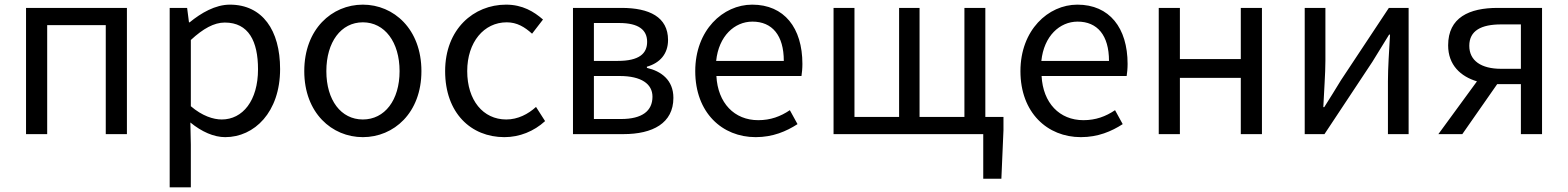

<svg xmlns="http://www.w3.org/2000/svg" viewBox="-20 -577 6746 826"><path d="M92 0H183V-469H435V0H526V-543H92Z M710 229H801V45L799 -50C848 -10 900 13 949 13C1074 13 1185 -94 1185 -280C1185 -447 1109 -557 969 -557C906 -557 845 -521 796 -481H793L785 -543H710ZM934 -63C898 -63 850 -78 801 -120V-405C854 -454 901 -480 947 -480C1050 -480 1090 -399 1090 -279C1090 -144 1024 -63 934 -63Z M1541 13C1674 13 1793 -91 1793 -271C1793 -452 1674 -557 1541 -557C1408 -557 1289 -452 1289 -271C1289 -91 1408 13 1541 13ZM1541 -63C1447 -63 1384 -146 1384 -271C1384 -396 1447 -481 1541 -481C1635 -481 1699 -396 1699 -271C1699 -146 1635 -63 1541 -63Z M2150 13C2215 13 2277 -12 2325 -56L2286 -117C2252 -86 2208 -63 2158 -63C2058 -63 1990 -146 1990 -271C1990 -396 2062 -481 2160 -481C2204 -481 2237 -461 2269 -432L2316 -493C2277 -527 2228 -557 2157 -557C2018 -557 1895 -452 1895 -271C1895 -91 2006 13 2150 13Z M2445 0H2662C2788 0 2877 -47 2877 -156C2877 -233 2824 -271 2763 -285V-290C2819 -306 2854 -345 2854 -405C2854 -504 2773 -543 2654 -543H2445ZM2535 -315V-478H2644C2728 -478 2764 -448 2764 -397C2764 -346 2729 -315 2638 -315ZM2535 -65V-250H2646C2739 -250 2787 -216 2787 -161C2787 -100 2743 -65 2652 -65Z M3231 13C3305 13 3363 -12 3411 -43L3378 -103C3338 -76 3295 -60 3242 -60C3139 -60 3068 -134 3062 -250H3428C3430 -263 3432 -282 3432 -302C3432 -457 3354 -557 3216 -557C3090 -557 2971 -447 2971 -271C2971 -92 3087 13 3231 13ZM3061 -315C3072 -422 3140 -484 3217 -484C3302 -484 3352 -425 3352 -315Z M4219 -74V-543H4129V-74H3936V-543H3848V-74H3656V-543H3566V0H4210V192H4288L4297 -17V-74Z M4630 13C4704 13 4762 -12 4810 -43L4777 -103C4737 -76 4694 -60 4641 -60C4538 -60 4467 -134 4461 -250H4827C4829 -263 4831 -282 4831 -302C4831 -457 4753 -557 4615 -557C4489 -557 4370 -447 4370 -271C4370 -92 4486 13 4630 13ZM4460 -315C4471 -422 4539 -484 4616 -484C4701 -484 4751 -425 4751 -315Z M4965 0H5056V-242H5318V0H5409V-543H5318V-323H5056V-543H4965Z M5593 0H5678L5884 -311C5904 -344 5935 -394 5956 -428H5960C5956 -357 5951 -284 5951 -227V0H6040V-543H5955L5749 -232C5729 -199 5698 -149 5677 -116H5673C5676 -186 5682 -259 5682 -316V-543H5593Z M6523 -281H6438C6352 -281 6301 -316 6301 -380C6301 -445 6352 -472 6438 -472H6523ZM6423 -543C6301 -543 6210 -502 6210 -382C6210 -297 6264 -248 6334 -227L6168 0H6271L6421 -215H6423H6523V0H6614V-543Z"/></svg>

Font: Noto Sans Mono CJK JP Regular
Style: Regular
Weight: 400
Designer: Ryoko NISHIZUKA (kana & ideographs); Paul D. Hunt (Latin, Greek & Cyrillic); Wenlong ZHANG (bopomofo); Sandoll Communica
Foundry: Adobe Systems Incorporated
Version: Version 1.004;PS 1.004;hotconv 1.0.82;makeotf.lib2.5.63406